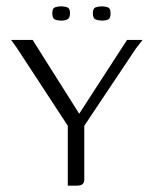

<svg xmlns="http://www.w3.org/2000/svg" viewBox="-20 -586 484 606"><path d="M194 0V-189L33 -435L15 -460H83L230 -227L381 -460H430L409 -433L246 -189V-28Q247 -18 245 -12Q243 -6 238 -3Q233 0 222 0ZM302 -521Q291 -521 282 -524.5Q273 -528 273 -544Q273 -560 282.5 -563Q292 -566 301 -566Q311 -566 320 -563Q329 -560 329 -544Q329 -528 321.5 -524.5Q314 -521 302 -521ZM174 -521Q162 -521 153.5 -524.5Q145 -528 145 -545Q145 -560 154 -563Q163 -566 173 -566Q183 -566 192 -563Q201 -560 201 -545Q201 -529 193 -525Q185 -521 174 -521Z"/></svg>

Font: Genos Thin Light
Style: Regular
Weight: 300
Version: Version 1.010